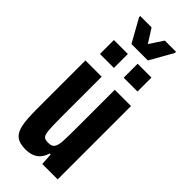

<svg xmlns="http://www.w3.org/2000/svg" viewBox="-276 -895 944 944"><g transform="rotate(45 196.0 -423.5)"><path d="M36 -171V-510H149V-224Q149 -160 152 -134.5Q155 -109 163.5 -101.5Q172 -94 193 -94Q217 -94 226.5 -107Q236 -120 238 -149.5Q240 -179 240 -254V-510H353V0H246L242 -62H235Q215 8 137 8Q94 8 72.5 -9.5Q51 -27 43.5 -64.5Q36 -102 36 -171ZM64 -680H161V-583H64ZM229 -680H325V-583H229ZM72 -847V-855H151L196 -784L243 -855H321V-847L253 -727H139Z"/></g></svg>

Font: Saira ExtraCondensed
Style: Bold
Weight: 700
Width: 2
Designer: Hector Gatti with collaboration of the Omnibus-Type team
Foundry: Omnibus-Type
Version: Version 0.072; ttfautohint (v1.8)